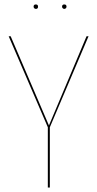

<svg xmlns="http://www.w3.org/2000/svg" viewBox="-20 -843 437 863"><path d="M204 -271V0H195V-271L19 -680H28L200 -279L369 -680H378ZM151 -813Q151 -803 141 -803Q137 -803 134 -806Q131 -809 131 -813Q131 -823 141 -823Q151 -823 151 -813ZM279 -813Q279 -809 276 -806Q273 -803 269 -803Q265 -803 262 -806Q259 -809 259 -813Q259 -823 269 -823Q279 -823 279 -813Z"/></svg>

Font: Fira Sans Compressed Eight
Style: Regular
Weight: 100
Width: 1
Designer: bBox Type GmbH & Carrois Corporate GbR & Edenspiekermann AG
Foundry: bBox Type GmbH & Carrois Corporate GbR & Edenspiekermann AG
Version: Version 4.301